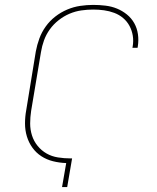

<svg xmlns="http://www.w3.org/2000/svg" viewBox="-20 -763 640 783"><path d="M233 0 250 -98Q222 -99 196 -105.5Q170 -112 148.5 -126Q127 -140 112 -161Q97 -182 89.5 -207Q82 -232 82 -259.5Q82 -287 87 -314L126 -553Q131 -580 140.5 -606Q150 -632 166.5 -655Q183 -678 205.5 -695.5Q228 -713 254 -724Q280 -735 307 -739Q334 -743 360 -743Q385 -743 410 -740Q435 -737 457 -728Q479 -719 497.5 -704Q516 -689 527.5 -668.5Q539 -648 542.5 -623.5Q546 -599 542 -574Q542 -573 541.5 -571Q541 -569 541 -568H520Q520 -569 520.5 -570.5Q521 -572 521 -573Q525 -596 521.5 -617.5Q518 -639 508 -657.5Q498 -676 482 -689.5Q466 -703 446 -710.5Q426 -718 404.5 -721Q383 -724 360 -724Q336 -724 311.5 -720.5Q287 -717 263.5 -707Q240 -697 219 -680.5Q198 -664 183 -643Q168 -622 159.5 -598.5Q151 -575 147 -550L107 -311Q103 -285 103 -259.5Q103 -234 110.5 -210.5Q118 -187 133.5 -168Q149 -149 170 -137Q191 -125 216.5 -121Q242 -117 268 -117Q269 -117 270.5 -117Q272 -117 274 -117L254 0Z"/></svg>

Font: Iosevka Curly Thin Extended
Style: Italic
Weight: 100
Width: 7
Italic angle: -9°
Monospace: yes
Designer: Belleve Invis
Foundry: Belleve Invis
Version: Version 11.1.0; ttfautohint (v1.8.3)